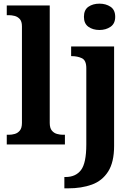

<svg xmlns="http://www.w3.org/2000/svg" viewBox="-20 -790 737 1050"><path d="M524 -626Q488 -626 463.5 -643.5Q439 -661 439 -698Q439 -736 463.5 -753Q488 -770 524 -770Q559 -770 584.5 -753Q610 -736 610 -698Q610 -661 584.5 -643.5Q559 -626 524 -626ZM332 240V178H339Q394 178 423 140Q452 102 452 0V-417Q452 -460 428 -471.5Q404 -483 372 -483H369V-536H604V8Q604 97 571.5 148Q539 199 482.5 219.5Q426 240 352 240ZM17 0V-53H29Q44 -53 60.5 -57.5Q77 -62 88.5 -76Q100 -90 100 -118V-646Q100 -673 88 -686Q76 -699 59.5 -703Q43 -707 29 -707H17V-760H252V-118Q252 -90 263.5 -76Q275 -62 292 -57.5Q309 -53 323 -53H335V0Z"/></svg>

Font: NotoSerif-Bold
Style: Regular
Weight: 700
Designer: Monotype Design Team
Foundry: Monotype Imaging Inc.
Version: Version 2.007; ttfautohint (v1.8) -l 8 -r 50 -G 200 -x 14 -D